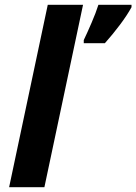

<svg xmlns="http://www.w3.org/2000/svg" viewBox="-20 -780 568 800"><path d="M18 0 179 -760H326L165 0ZM329 -600V-613Q343 -642 361.5 -685Q380 -728 390 -760H528V-750Q510 -717 480 -677Q450 -637 417 -600Z"/></svg>

Font: Noto IKEA Latin
Style: Bold Italic
Weight: 700
Italic angle: -12°
Designer: Monotype Design Team
Foundry: Monotype Imaging Inc.
Version: Version 1.0